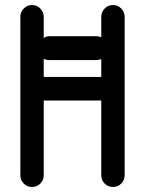

<svg xmlns="http://www.w3.org/2000/svg" viewBox="-20 -744 581 764"><path d="M61 -677Q61 -696 74.5 -710Q88 -724 107 -724Q127 -724 140.5 -710Q154 -696 154 -677V-593Q164 -600 177 -600H364Q374 -600 383 -595V-677Q383 -696 396.5 -710Q410 -724 429 -724Q449 -724 462.5 -710Q476 -696 476 -677V-47Q476 -27 462.5 -13.5Q449 0 429 0Q410 0 396.5 -13.5Q383 -27 383 -47V-344H154V-47Q154 -27 140.5 -13.5Q127 0 107 0Q88 0 74.5 -13.5Q61 -27 61 -47ZM177 -505Q164 -505 154 -510V-438H383V-509Q374 -505 364 -505Z"/></svg>

Font: VDS
Style: Regular
Weight: 400
Designer: artmaker
Foundry: artmaker
Version: Version 1.000 2009 initial release